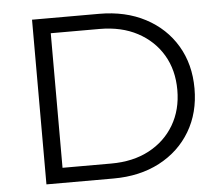

<svg xmlns="http://www.w3.org/2000/svg" viewBox="-51 -756 927 813"><g transform="rotate(-5 413.0 -350.0)"><path d="M188 -64H395Q488 -64 556.5 -100.5Q625 -137 663 -201.5Q701 -266 701 -350Q701 -435 663 -499Q625 -563 556.5 -599.5Q488 -636 395 -636H188ZM114 0V-700H399Q511 -700 595.5 -655.5Q680 -611 727 -532Q774 -453 774 -350Q774 -247 727 -168Q680 -89 595.5 -44.5Q511 0 399 0Z"/></g></svg>

Font: Modern
Style: Small
Weight: 400
Designer: Julieta Ulanovsky
Foundry: Julieta Ulanovsky
Version: Version 8.000